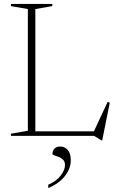

<svg xmlns="http://www.w3.org/2000/svg" viewBox="-20 -690 594 975"><path d="M499 23H495L458 0H35.5V-11L121.5 -26V-644L35.5 -659V-670H245.5V-659L159.5 -644V-23H457L526.5 -172.5L537.5 -169ZM225 248Q268.5 229 289.2 200.5Q310 172 310 149Q310 131 300.5 121.2Q291 111.5 278.2 106.8Q265.5 102 256 99Q246.5 96 246.5 91.5Q246.5 75.5 256.5 64.8Q266.5 54 286.5 54Q308.5 54 324 71.5Q339.5 89 339.5 124.5Q339.5 165 310.2 203.2Q281 241.5 225 265Z"/></svg>

Font: Newsreader Text ExtraLight
Style: Regular
Weight: 275
Designer: Hugues Gentile
Foundry: Production Type
Version: Version 1.001